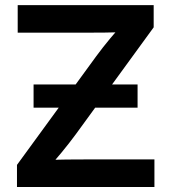

<svg xmlns="http://www.w3.org/2000/svg" viewBox="-20 -748 684 768"><path d="M47.9 0V-88.4L365.2 -523.4Q391.1 -558.6 420.4 -593.8Q449.7 -628.9 480 -663.6L492.2 -620.6Q445.8 -618.2 399.2 -617.7Q352.5 -617.2 306.2 -617.2H50.8V-727.5H594.7V-638.7L283.2 -210.9Q256.3 -174.3 225.6 -137.2Q194.8 -100.1 163.6 -64L151.4 -106.9Q198.7 -109.4 245.8 -109.9Q293 -110.4 340.3 -110.4H597.7V0ZM114.3 -317.4V-410.2H530.3V-317.4Z"/></svg>

Font: Inter 20pt SemiBold
Style: Regular
Weight: 600
Version: Version 4.001;git-66647c0bb